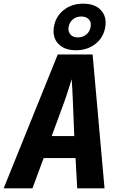

<svg xmlns="http://www.w3.org/2000/svg" viewBox="-39 -1027 659 1047"><path d="M-19 0 276 -730H466L531 0H382L373 -165H199L138 0ZM243 -285H366L359 -461Q358 -499 355.5 -536.5Q353 -574 352 -595Q345 -574 333.5 -537Q322 -500 308 -462ZM375 -753Q312 -753 279 -788Q246 -823 255 -880Q264 -937 308 -972Q352 -1007 415 -1007Q478 -1007 511 -972Q544 -937 535 -880Q526 -823 482 -788Q438 -753 375 -753ZM386 -823Q413 -823 432 -839Q451 -855 455 -880Q460 -906 445.5 -921.5Q431 -937 404 -937Q377 -937 358.5 -921.5Q340 -906 335 -880Q331 -855 345 -839Q359 -823 386 -823Z"/></svg>

Font: JetBrains Mono ExtraBold
Style: Italic
Weight: 800
Italic angle: -9°
Monospace: yes
Designer: Philipp Nurullin, Konstantin Bulenkov
Foundry: JetBrains
Version: Version 2.305; ttfautohint (v1.8.4.7-5d5b)